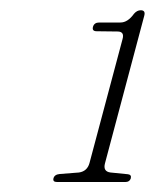

<svg xmlns="http://www.w3.org/2000/svg" viewBox="-20 -732 309 384"><path d="M173.5 -669.5Q163.5 -669.5 166 -678.5Q168.5 -687 178.5 -687H221Q235.5 -687 248 -704.5Q254 -711.5 261.5 -711.5Q271.5 -711.5 268.5 -700.5L190 -405.5Q185.5 -389 201 -387L236 -383.5Q243.5 -382.5 241.5 -375Q239 -368 231 -368H94Q85 -368 87 -375.5Q89 -383 99.5 -384L138 -387Q154.5 -389.5 159 -406L225 -653.5Q229.5 -669 215 -669Z"/></svg>

Font: Fraunces 72pt S050 Thin
Style: Italic
Weight: 100
Italic angle: -16°
Version: Version 1.000; ttfautohint (v1.8.3)